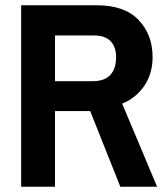

<svg xmlns="http://www.w3.org/2000/svg" viewBox="-20 -706 632 726"><path d="M60 0V-686H347Q451 -686 504 -630.5Q557 -575 557 -490Q557 -428 526 -382Q495 -336 442 -314L574 0H435L321 -286H188V0ZM188 -399H329Q376 -399 397.5 -423Q419 -447 419 -490Q419 -528 398.5 -550Q378 -572 334 -572H188Z"/></svg>

Font: Archivo Narrow
Style: Bold
Weight: 700
Designer: Hector Gatti
Foundry: Omnibus-Type
Version: Version 3.002